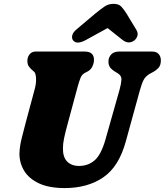

<svg xmlns="http://www.w3.org/2000/svg" viewBox="-20 -969 860 1002"><path d="M530.5 -241.5 604 -501Q612.5 -532.5 613.8 -553.2Q615 -574 594 -587L585.5 -592Q562 -606 553.8 -618.2Q545.5 -630.5 546 -649.5Q546.5 -670 560.5 -685Q574.5 -700 602 -700H773Q796.5 -700 808 -687Q819.5 -674 819.5 -654Q819.5 -628.5 807.2 -615Q795 -601.5 774 -590.5L764.5 -585.5Q739 -571.5 728.8 -550.5Q718.5 -529.5 708.5 -492.5L637 -232.5Q601 -99.5 519 -43.5Q437 12.5 318 12.5Q235 12.5 182.5 -12.5Q130 -37.5 105.5 -78.8Q81 -120 81.5 -168Q82.5 -205.5 93.5 -248.8Q104.5 -292 113 -324.5L162.5 -509Q169.5 -537 168 -562Q166.5 -587 158 -594.5L151 -600.5Q135 -614.5 128.8 -625Q122.5 -635.5 123 -654Q123.5 -672.5 135 -686.2Q146.5 -700 166 -700H421.5Q471 -700 470.5 -656Q470 -638 461.5 -620.8Q453 -603.5 434.5 -594.5L425.5 -590Q408.5 -582 400.8 -563.8Q393 -545.5 384.5 -513.5L333.5 -324.5Q320.5 -277 314.5 -248Q308.5 -219 308.5 -196.5Q307.5 -150 330 -126.5Q352.5 -103 392.5 -103Q440 -103 474 -132.5Q508 -162 530.5 -241.5ZM429.5 -761Q381.5 -734.5 362 -757.5Q353.5 -768 357 -784.2Q360.5 -800.5 382 -818L477.5 -898.5Q504.5 -920.5 525.2 -934.8Q546 -949 572.5 -949Q599 -949 612.5 -935Q626 -921 640 -898.5L691.5 -813.5Q702 -796 696.8 -781Q691.5 -766 680.5 -757.5Q650.5 -736 619 -761L541.5 -822.5Z"/></svg>

Font: Fraunces 72pt S100 Black
Style: Italic
Weight: 900
Italic angle: -16°
Version: Version 1.000; ttfautohint (v1.8.3)